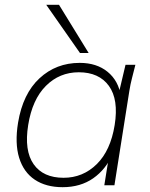

<svg xmlns="http://www.w3.org/2000/svg" viewBox="-20 -769 623 797"><path d="M240 8Q171 8 124.5 -23Q78 -54 59.5 -114Q41 -174 55 -260Q75 -380 144 -444Q213 -508 311 -508Q381 -508 426.5 -471Q472 -434 482 -369H470L501 -500H542Q535 -472 528 -445Q521 -418 517 -392L455 0H413L434 -131H448Q420 -66 367 -29Q314 8 240 8ZM244 -31Q324 -31 381.5 -87.5Q439 -144 456 -250Q473 -356 432 -412.5Q391 -469 307 -469Q227 -469 170.5 -412.5Q114 -356 97 -250Q80 -144 119.5 -87.5Q159 -31 244 -31ZM312 -549 172 -749H225L348 -549Z"/></svg>

Font: Mulish ExtraLight
Style: Italic
Weight: 200
Italic angle: -9°
Designer: Vernon Adams
Foundry: Vernon Adams
Version: Version 3.603